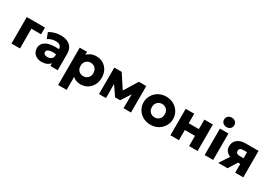

<svg xmlns="http://www.w3.org/2000/svg" viewBox="36 -1880 4529 3203"><g transform="rotate(30 2301.0 -279.0)"><path d="M68 0V-510H418.5V-380H232V0Z M651.5 15Q600.5 15 560 -4.8Q519.5 -24.5 496 -61.2Q472.5 -98 472.5 -149Q472.5 -234.5 554 -280.2Q635.5 -326 801.5 -315Q800.5 -354.5 774.2 -379.2Q748 -404 688.5 -404Q648.5 -404 609.8 -392Q571 -380 540 -357L498 -469.5Q547.5 -500.5 604 -515.2Q660.5 -530 715 -530Q787 -530 841.8 -507Q896.5 -484 927.5 -436Q958.5 -388 958.5 -313V0H817V-54Q792 -21 749 -3Q706 15 651.5 15ZM622 -158Q622 -131 642.2 -117.2Q662.5 -103.5 696.5 -103.5Q740.5 -103.5 771.2 -126.8Q802 -150 802 -194.5V-215Q718 -226.5 670 -211.2Q622 -196 622 -158Z M1088 210V-510H1229.5V-451.5Q1258 -485 1302.2 -505Q1346.5 -525 1405 -525Q1478 -525 1535.2 -491.2Q1592.5 -457.5 1625.5 -396.8Q1658.5 -336 1658.5 -255Q1658.5 -179 1625.5 -117.8Q1592.5 -56.5 1534.8 -20.8Q1477 15 1402 15Q1356.5 15 1318.8 0.8Q1281 -13.5 1251.5 -40.5V210ZM1374.5 -126Q1428 -126 1463 -160.8Q1498 -195.5 1498 -255Q1498 -314.5 1462.8 -349.2Q1427.5 -384 1374.5 -384Q1322 -384 1286.8 -349.2Q1251.5 -314.5 1251.5 -255Q1251.5 -195.5 1286.5 -160.8Q1321.5 -126 1374.5 -126Z M1754 0V-510H1896.5L2067.5 -249.5L2227.5 -510H2370V0H2226.5L2228 -268.5L2110.5 -86.5H2014L1886.5 -271.5L1889 0Z M2750 15Q2666.5 15 2602.5 -21.8Q2538.5 -58.5 2502.2 -120Q2466 -181.5 2466 -255Q2466 -308.5 2486.8 -357Q2507.5 -405.5 2545.5 -443.5Q2583.5 -481.5 2635.5 -503.2Q2687.5 -525 2750 -525Q2833.5 -525 2897.2 -488.2Q2961 -451.5 2997.2 -390Q3033.5 -328.5 3033.5 -255Q3033.5 -201.5 3012.8 -153Q2992 -104.5 2954.2 -66.5Q2916.5 -28.5 2864.5 -6.8Q2812.5 15 2750 15ZM2750 -126Q2802.5 -126 2837.8 -160.8Q2873 -195.5 2873 -255Q2873 -314.5 2838 -349.2Q2803 -384 2750 -384Q2696.5 -384 2661.5 -349.2Q2626.5 -314.5 2626.5 -255Q2626.5 -195.5 2661.8 -160.8Q2697 -126 2750 -126Z M3129.5 0V-510H3293.5V-326.5H3489V-510H3653V0H3489V-196.5H3293.5V0Z M3789 0V-510H3953V0ZM3871 -585.5Q3831.5 -585.5 3802.2 -610.2Q3773 -635 3773 -677Q3773 -719 3802.2 -743.5Q3831.5 -768 3871 -768Q3911 -768 3940 -743.5Q3969 -719 3969 -677Q3969 -635 3940 -610.2Q3911 -585.5 3871 -585.5Z M4050.5 0 4172.5 -187Q4125 -205.5 4096.5 -242.5Q4068 -279.5 4068 -332Q4068 -415.5 4126.8 -462.8Q4185.5 -510 4286 -510H4533V0H4377.5V-169H4334.5L4229 0ZM4297 -278.5H4377.5V-395H4305Q4268.5 -395 4248.5 -380Q4228.5 -365 4228.5 -337.5Q4228.5 -310 4246.5 -294.2Q4264.5 -278.5 4297 -278.5Z"/></g></svg>

Font: Geologica
Style: Bold
Weight: 700
Designer: Sindre Bremnes, Frode Helland
Foundry: Monokrom Skriftforlag AS
Version: Version 1.010; ttfautohint (v1.8.4.7-5d5b);gftools[0.9.28]